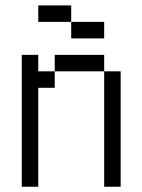

<svg xmlns="http://www.w3.org/2000/svg" viewBox="-20 -708 540 728"><path d="M375 -562.5V-625H250V-562.5ZM62.5 -500Q62.5 -500 62.5 0H125Q125 0 125 -375H187.5V-437.5H125V-500ZM375 -437.5V0H437.5V-437.5ZM187.5 -437.5H375V-500H187.5ZM250 -625V-687.5H125V-625Z"/></svg>

Font: UnifontExMono
Style: Regular
Weight: 500
Version: Version 15.0.06